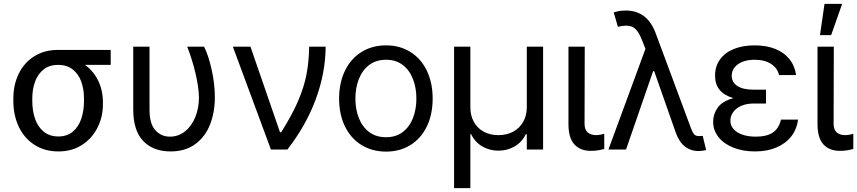

<svg xmlns="http://www.w3.org/2000/svg" viewBox="-20 -771 4420 990"><path d="M279.3 -513.7H550.8V-436.5H418Q461.9 -405.3 486.3 -355Q510.7 -304.7 510.7 -242.2V-232.4Q510.7 -168.9 482.9 -113.3Q455.1 -57.6 403.1 -23.9Q351.1 9.8 281.2 9.8Q210.4 9.8 157.7 -24.2Q105 -58.1 76.9 -117.4Q48.8 -176.8 48.8 -251V-262.7Q48.8 -334 76.7 -391.1Q104.5 -448.2 157 -481Q209.5 -513.7 279.3 -513.7ZM281.2 -67.4Q325.7 -67.4 355.2 -92Q384.8 -116.7 398.9 -158.2Q413.1 -199.7 413.1 -251V-262.7Q413.1 -311 398.9 -350.3Q384.8 -389.6 354.7 -413.1Q324.7 -436.5 279.3 -436.5Q234.9 -436.5 205.1 -413.1Q175.3 -389.6 160.9 -350.3Q146.5 -311 146.5 -262.7V-251Q146.5 -199.7 160.9 -158.2Q175.3 -116.7 205.6 -92Q235.8 -67.4 281.2 -67.4Z M751 -530.3V-204.1Q751 -132.8 781 -99.6Q811 -66.4 856.4 -66.4Q899.4 -66.4 933.6 -93.3Q967.8 -120.1 986.8 -166.7Q1005.9 -213.4 1005.9 -269.5Q1004.4 -325.2 987.3 -396.2Q970.2 -467.3 945.3 -530.3H1032.2Q1055.2 -485.4 1071.5 -411.1Q1087.9 -336.9 1087.9 -269.5Q1087.9 -193.4 1063.5 -130.1Q1039.1 -66.9 987.8 -28.6Q936.5 9.8 859.4 9.8Q770 9.8 718.5 -43.9Q667 -97.7 667 -206.1V-530.3Z M1180.7 -530.3H1271.5L1423.8 -88.9H1429.7Q1486.8 -179.2 1517.6 -251.5Q1548.3 -323.7 1560.5 -387.9Q1572.8 -452.1 1574.2 -530.3H1659.2Q1658.2 -395.5 1608.6 -260.5Q1559.1 -125.5 1461.9 0H1377Z M1728.5 -262.7Q1728.5 -344.2 1758.8 -406.5Q1789.1 -468.8 1844 -502.9Q1898.9 -537.1 1970.7 -537.1Q2042 -537.1 2096.4 -502.9Q2150.9 -468.8 2180.9 -406.5Q2210.9 -344.2 2210.9 -262.7Q2210.9 -181.2 2180.9 -119.1Q2150.9 -57.1 2096.4 -23.2Q2042 10.7 1970.7 10.7Q1898.9 10.7 1844 -23.2Q1789.1 -57.1 1758.8 -119.1Q1728.5 -181.2 1728.5 -262.7ZM2127 -262.7Q2127 -317.4 2109.6 -362.8Q2092.3 -408.2 2057.1 -435.5Q2022 -462.9 1970.7 -462.9Q1918.5 -462.9 1883.1 -435.5Q1847.7 -408.2 1830.1 -362.8Q1812.5 -317.4 1812.5 -262.7Q1812.5 -208 1830.1 -162.8Q1847.7 -117.7 1883.1 -90.6Q1918.5 -63.5 1970.7 -63.5Q2022 -63.5 2057.1 -90.6Q2092.3 -117.7 2109.6 -162.8Q2127 -208 2127 -262.7Z M2321.3 -530.3H2405.3V-217.8Q2405.3 -175.3 2423.3 -142.6Q2441.4 -109.9 2474.1 -92Q2506.8 -74.2 2549.8 -74.2Q2593.3 -74.2 2626.5 -92.3Q2659.7 -110.4 2678 -143.1Q2696.3 -175.8 2696.3 -217.8V-530.3H2780.3V0H2696.3V-79.1H2691.4Q2670.9 -37.6 2633.3 -15.9Q2595.7 5.9 2549.8 5.9Q2504.4 5.9 2467 -15.9Q2429.7 -37.6 2409.2 -79.1H2405.3V199.2H2321.3Z M2995.1 -530.3 2994.1 -132.8Q2994.1 -74.2 3055.7 -74.2Q3071.8 -74.2 3095.7 -81.1V-2.9Q3079.6 1.5 3063.5 4.2Q3047.4 6.8 3025.4 6.8Q2972.7 6.8 2941.9 -26.1Q2911.1 -59.1 2911.1 -131.8V-530.3Z M3463.9 -88.9 3353 -404.3H3347.7L3208 0H3117.2L3308.1 -519L3291 -562.5Q3274.9 -604.5 3256.6 -621.6Q3238.3 -638.7 3210 -638.7Q3190.9 -638.7 3166 -632.8L3144.5 -707Q3153.8 -710.4 3170.2 -713.6Q3186.5 -716.8 3205.1 -716.8Q3262.2 -716.8 3301.3 -687Q3340.3 -657.2 3362.3 -595.7L3543 -109.4Q3550.3 -89.8 3558.3 -79.6Q3566.4 -69.3 3584 -69.3L3603.5 -70.3L3621.1 2.9Q3598.1 7.8 3582 7.8Q3541 7.8 3510.7 -16.4Q3480.5 -40.5 3463.9 -88.9Z M3761.7 -265.1Q3667 -292 3667 -380.9Q3667 -429.2 3692.6 -464.6Q3718.3 -500 3764.4 -518.6Q3810.5 -537.1 3871.1 -537.1Q3931.6 -537.1 3977.3 -518.8Q4022.9 -500.5 4050.5 -466.1Q4078.1 -431.6 4085 -383.8H3997.1Q3988.8 -419.9 3955.8 -441.4Q3922.9 -462.9 3871.1 -462.9Q3835.4 -462.9 3808.8 -452.4Q3782.2 -441.9 3767.6 -423.3Q3752.9 -404.8 3752.9 -380.9Q3752.9 -347.2 3781.7 -327.9Q3810.5 -308.6 3866.2 -308.6H3929.7V-237.3H3866.2Q3830.6 -237.3 3803.2 -225.6Q3775.9 -213.9 3761 -193.6Q3746.1 -173.3 3746.1 -148.4Q3746.1 -124 3762.2 -105.5Q3778.3 -86.9 3808.1 -76.7Q3837.9 -66.4 3877 -66.4Q3934.1 -66.4 3965.3 -87.9Q3996.6 -109.4 4006.8 -154.3H4094.7Q4088.9 -105 4060.1 -67.9Q4031.2 -30.8 3983.2 -10.5Q3935.1 9.8 3873 9.8Q3811.5 9.8 3762.2 -9.5Q3712.9 -28.8 3685.1 -63.7Q3657.2 -98.6 3657.2 -143.6Q3657.2 -183.1 3680.9 -216.3Q3704.6 -249.5 3761.7 -265.1Z M4279.3 -530.3 4278.3 -132.8Q4278.3 -74.2 4339.8 -74.2Q4356 -74.2 4379.9 -81.1V-2.9Q4363.8 1.5 4347.7 4.2Q4331.5 6.8 4309.6 6.8Q4256.8 6.8 4226.1 -26.1Q4195.3 -59.1 4195.3 -131.8V-530.3ZM4231.4 -751H4322.3L4265.6 -589.8H4208Z"/></svg>

Font: Pretendard
Style: Regular
Weight: 400
Designer: Base glyphs from Inter by Rasmus Andersson; Hangeul glyphs from Noto Sans CJK(Source Han Sans) by Jang Soo-young and Kan
Foundry: Kil Hyung-jin
Version: Version 1.309